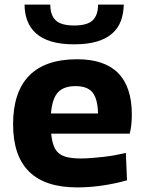

<svg xmlns="http://www.w3.org/2000/svg" viewBox="-20 -807 630 836"><path d="M316 9Q37 9 37 -266Q37 -406 107 -477.5Q177 -549 316 -549Q554 -549 554 -308Q554 -261 545 -225H203Q206 -193 214 -172Q222 -151 237 -139Q252 -127 275.5 -122Q299 -117 332 -117Q354 -117 379.5 -119Q405 -121 431 -124Q457 -127 482 -131.5Q507 -136 528 -141L533 -22Q485 -8 428 0.5Q371 9 316 9ZM309 -432Q257 -432 232 -404.5Q207 -377 202 -313H407Q405 -378 382.5 -405Q360 -432 309 -432ZM303 -614Q244 -614 203 -626.5Q162 -639 136.5 -662Q111 -685 99 -717Q87 -749 87 -787H199Q199 -741 222.5 -718.5Q246 -696 303 -696Q360 -696 383.5 -718.5Q407 -741 407 -787H519Q518 -748 506.5 -716.5Q495 -685 469.5 -662Q444 -639 403 -626.5Q362 -614 303 -614Z"/></svg>

Font: Encode Sans Normal
Style: Bold
Weight: 700
Designer: Pablo Impallari, Andres Torresi
Foundry: Pablo Impallari, Andres Torresi
Version: Version 1.000; ttfautohint (v1.00) -l 8 -r 50 -G 200 -x 14 -